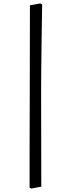

<svg xmlns="http://www.w3.org/2000/svg" viewBox="-20 -827 412 1116"><path d="M219 -291 220 258 161 269 152 263Q152 204 152 44Q152 -116 153 -276L154 -796L214 -807L225 -801Q224 -745 221.5 -570Q219 -395 219 -291Z"/></svg>

Font: Sahitya
Style: Regular
Weight: 400
Designer: Juan Pablo del Peral
Foundry: Juan Pablo del Peral (http://www.huertatipografica.com)
Version: Version 1.001;PS 001.000;hotconv 1.0.70;makeotf.lib2.5.58329